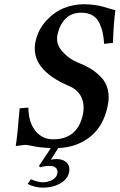

<svg xmlns="http://www.w3.org/2000/svg" viewBox="-20 -678 556 892"><path d="M212.4 92.8Q186.5 92.8 166 99.1L161.1 92.8L216.3 9.8Q170.4 8.3 137.9 1.7Q105.5 -4.9 100.1 -4.9Q89.8 -4.9 75.4 -2.4Q61 0 53.2 0Q60.5 -43.5 71.3 -174.8L111.8 -178.2Q112.3 -110.8 144 -70.8Q175.8 -30.8 226.6 -30.8Q340.3 -30.8 364.7 -145Q374.5 -189.9 358.6 -225.1Q342.8 -260.3 302.2 -277.8Q117.7 -356 145 -484.9Q157.2 -541.5 195.1 -582.3Q232.9 -623 277.6 -640.6Q322.3 -658.2 367.7 -658.2Q422.4 -658.2 463.9 -645.5Q505.4 -632.8 516.1 -630.9Q507.3 -566.9 504.9 -479L463.9 -474.1Q461.9 -502.9 457.3 -525.1Q452.6 -547.4 441.9 -570.6Q431.2 -593.8 409.9 -606.4Q388.7 -619.1 358.4 -619.1Q311.5 -619.1 284.2 -590.8Q256.8 -562.5 247.1 -517.1Q237.8 -474.1 270 -438.5Q302.2 -402.8 340.3 -388.2Q374 -375 399.4 -359.9Q424.8 -344.7 448.5 -320.8Q472.2 -296.9 480.7 -262Q489.3 -227.1 480 -184.1Q460.4 -91.3 398.4 -42.2Q336.4 6.8 250.5 9.8L216.3 64Q229 61 243.2 61Q273.9 61 290.3 78.1Q306.6 95.2 300.8 123Q293.9 154.8 259.5 174.3Q225.1 193.8 178.7 193.8Q143.6 193.8 108.4 176.8L123 154.8Q157.7 168.9 178.2 168.9Q202.6 168.9 222.7 158Q242.7 147 246.6 127.9Q250 112.3 240 102.5Q230 92.8 212.4 92.8Z"/></svg>

Font: Linux Libertine Slanted
Style: Semibold Slanted
Weight: 600
Designer: Philipp H. Poll
Foundry: Philipp H. Poll
Version: Version 5.1.1